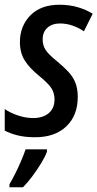

<svg xmlns="http://www.w3.org/2000/svg" viewBox="-25 -569 411 810"><path d="M123 10Q81 10 49 2Q17 -6 -5 -18V-109Q18 -93 50.5 -82Q83 -71 115 -71Q156 -71 180.5 -91.5Q205 -112 205 -150Q205 -176 192 -196.5Q179 -217 140 -249Q99 -282 79 -314.5Q59 -347 59 -391Q59 -459 103 -504Q147 -549 226 -549Q268 -549 303.5 -538.5Q339 -528 366 -511L329 -437Q307 -452 281 -461Q255 -470 228 -470Q195 -470 175 -452Q155 -434 155 -403Q155 -378 167 -359Q179 -340 215 -311Q244 -287 263.5 -266Q283 -245 293 -220Q303 -195 303 -160Q303 -82 255 -36Q207 10 123 10ZM15 208Q26 190 39 164Q52 138 64 110Q76 82 83 61H173V71Q166 91 149 119Q132 147 111.5 174.5Q91 202 72 221H15Z"/></svg>

Font: Noto Sans Condensed Medium
Style: Italic
Weight: 500
Width: 3
Italic angle: -12°
Designer: Monotype Design Team
Foundry: Monotype Imaging Inc.
Version: Version 2.013; ttfautohint (v1.8.4.7-5d5b)